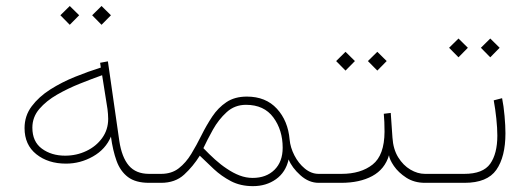

<svg xmlns="http://www.w3.org/2000/svg" viewBox="-20 -618 1791 649"><path d="M323.2 -597.7 355 -566.4 323.2 -534.2 291.5 -566.4ZM215.8 -597.7 247.6 -566.4 215.8 -534.2 184.1 -566.4ZM483.9 0Q438.5 0 412.6 -19.5Q386.7 -39.1 374 -74.2Q361.3 -109.4 355 -156.2Q336.9 -113.3 294.2 -89.1Q251.5 -64.9 203.1 -64.9Q142.6 -64.9 102.8 -96.7Q63 -128.4 63 -185.1Q63 -226.6 87.2 -258.8Q111.3 -291 150.1 -315.7Q189 -340.3 233.9 -358.4Q278.8 -376.5 320.8 -389.6L318.4 -405.8L344.7 -410.6L383.3 -141.6Q391.6 -86.4 415.5 -58.3Q439.5 -30.3 483.9 -30.3H513.7V0ZM345.7 -216.3Q345.7 -224.6 345 -232.7Q344.2 -240.7 343.3 -249.5L325.2 -363.8Q291 -351.6 250.5 -335.4Q210 -319.3 173.3 -298.3Q136.7 -277.3 113 -249.8Q89.4 -222.2 89.4 -186.5Q89.4 -139.2 121.6 -115.5Q153.8 -91.8 200.2 -91.8Q238.8 -91.8 272 -107.7Q305.2 -123.5 325.4 -151.6Q345.7 -179.7 345.7 -216.3Z M524.4 0H494.1V-30.3H524.4Q560.1 -30.3 584.2 -49.1Q608.4 -67.9 626.5 -97.7Q644.5 -127.4 661.1 -160.9Q677.7 -194.3 697.5 -224.1Q717.3 -253.9 745.4 -272.7Q773.4 -291.5 814.5 -291.5Q878.4 -291.5 916 -250.5Q953.6 -209.5 959 -146Q961.4 -119.6 975.1 -92.8Q988.8 -65.9 1010.5 -48.1Q1032.2 -30.3 1057.1 -30.3H1086.9V0H1057.1Q1023.9 0 995.4 -25.6Q966.8 -51.3 955.6 -79.1Q945.8 -35.6 912.8 -12.2Q879.9 11.2 835 11.2Q793 11.2 760.7 -5.6Q728.5 -22.5 702.9 -46.4Q677.2 -70.3 655.3 -91.8Q632.8 -55.7 602.5 -27.8Q572.3 0 524.4 0ZM811.5 -263.7Q773.4 -263.7 746.1 -238.8Q718.8 -213.9 699.7 -179.7Q680.7 -145.5 667.5 -117.2Q687 -96.7 706.8 -78.9Q726.6 -61 746.6 -47.9Q768.1 -33.2 789.8 -24.9Q811.5 -16.6 834 -16.6Q879.9 -16.6 907.7 -43.9Q935.5 -71.3 935.5 -118.7Q935.5 -178.2 904.1 -220.9Q872.6 -263.7 811.5 -263.7Z M1255.4 -442.9 1287.1 -411.6 1255.4 -379.4 1223.6 -411.6ZM1147.9 -442.9 1179.7 -411.6 1147.9 -379.4 1116.2 -411.6ZM1067.4 -30.3H1134.3Q1199.7 -30.3 1239.5 -61.8Q1279.3 -93.3 1279.8 -172.4Q1279.8 -208 1277.3 -233.4L1300.8 -236.3L1306.6 -152.8Q1309.1 -113.8 1325.9 -86.4Q1342.8 -59.1 1367.2 -44.7Q1391.6 -30.3 1416.5 -30.3H1445.3V0H1416.5Q1380.4 0 1353.5 -17.3Q1326.7 -34.7 1311.5 -56.9Q1296.4 -79.1 1294.9 -93.3Q1280.8 -45.9 1238.3 -22.9Q1195.8 0 1133.3 0H1067.4Z M1637.2 -487.8 1668.9 -456.5 1637.2 -424.3 1605.5 -456.5ZM1529.8 -487.8 1561.5 -456.5 1529.8 -424.3 1498 -456.5ZM1425.3 -30.3H1549.3Q1612.8 -30.3 1637 -64.5Q1661.1 -98.6 1661.1 -159.7Q1661.1 -184.6 1657.7 -217Q1654.3 -249.5 1648.9 -278.8L1677.2 -286.1Q1682.6 -259.3 1685.5 -226.1Q1688.5 -192.9 1688.5 -167.5Q1688.5 -87.9 1657.7 -43.9Q1627 0 1550.3 0H1425.3Z"/></svg>

Font: Vazirmatn FD NL Thin
Style: Regular
Weight: 100
Designer: Saber Rastikerdar
Foundry: Saber Rastikerdar
Version: Version 33.003